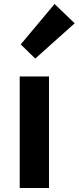

<svg xmlns="http://www.w3.org/2000/svg" viewBox="-20 -944 395 964"><path d="M79 0H226V-560H79ZM157 -650 355 -827 254 -924 84 -721Z"/></svg>

Font: Source Han Sans KR
Style: Bold
Weight: 700
Designer: Ryoko NISHIZUKA 西塚涼子 (kana, bopomofo & ideographs); Paul D. Hunt (Latin, Greek & Cyrillic); Sandoll Communications 산돌커뮤니
Foundry: Adobe
Version: Version 2.004;hotconv 1.0.118;makeotfexe 2.5.65603